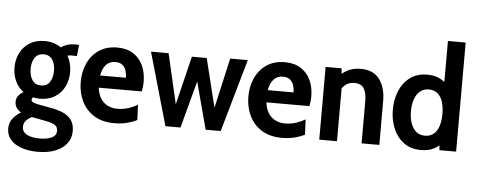

<svg xmlns="http://www.w3.org/2000/svg" viewBox="-59 -907 3265 1315"><g transform="rotate(5 1573.0 -249.5)"><path d="M238 251Q174 251 125.5 234.2Q77 217.5 49.8 185.8Q22.5 154 22.5 109.5Q22.5 71 43.2 42.8Q64 14.5 100.5 -7.5Q79.5 -19.5 68.2 -37.2Q57 -55 57 -77Q57 -101 70.2 -118.5Q83.5 -136 105.5 -148Q68.5 -174.5 48.8 -217.5Q29 -260.5 29 -311Q29 -365.5 51.5 -410.5Q74 -455.5 116.8 -482.2Q159.5 -509 220.5 -509Q254.5 -509 282.8 -500Q311 -491 333 -475Q350 -488 374.8 -496Q399.5 -504 428 -504Q436.5 -504 443.5 -503.8Q450.5 -503.5 456.5 -503L448 -425.5Q441 -426 433 -426.2Q425 -426.5 415.5 -426.5Q408.5 -426.5 400 -425.8Q391.5 -425 382.5 -422.5Q397 -399 404.2 -370.5Q411.5 -342 411.5 -311Q411.5 -257 389.2 -212Q367 -167 324.2 -139.8Q281.5 -112.5 220.5 -112.5Q208.5 -112.5 197.2 -114Q186 -115.5 175 -118Q165 -112 165 -101.5Q165 -90 177 -83.8Q189 -77.5 214.5 -72.5L309 -55Q385 -41.5 424.8 -7.5Q464.5 26.5 464.5 89.5Q464.5 138 436.8 174.2Q409 210.5 358 230.8Q307 251 238 251ZM242 159Q296 159 326.8 143.5Q357.5 128 357.5 97.5Q357.5 70.5 338.2 57.2Q319 44 275.5 36L177.5 17.5Q153 29.5 137.5 46.8Q122 64 122 89.5Q122 124 154.8 141.5Q187.5 159 242 159ZM220.5 -203.5Q260 -203.5 280.2 -233.2Q300.5 -263 300.5 -311Q300.5 -359 280.2 -388.5Q260 -418 220.5 -418Q181 -418 160.5 -388.5Q140 -359 140 -311Q140 -263 160.5 -233.2Q181 -203.5 220.5 -203.5Z M742.5 10Q658 10 601.8 -26Q545.5 -62 517.5 -121.5Q489.5 -181 489.5 -251.5Q489.5 -322 516 -380.2Q542.5 -438.5 593.8 -473.2Q645 -508 719.5 -508Q784 -508 828.5 -479.8Q873 -451.5 896 -402Q919 -352.5 919 -289Q919 -273 917.2 -257Q915.5 -241 912 -223H616Q622 -176 641.8 -146.8Q661.5 -117.5 691 -103.8Q720.5 -90 754.5 -90Q795.5 -90 830.5 -101.5Q865.5 -113 894 -130.5L898.5 -25.5Q871.5 -11 832 -0.5Q792.5 10 742.5 10ZM618 -307H795.5Q795.5 -332.5 788.2 -355.5Q781 -378.5 763.5 -393.2Q746 -408 715.5 -408Q674 -408 650 -381Q626 -354 618 -307Z M1094 0 951 -500H1072L1151.5 -155.5L1233 -490H1335L1417.5 -155.5L1495.5 -500H1616.5L1474 0H1370.5L1284 -324L1197.5 0Z M1895 10Q1810.5 10 1754.2 -26Q1698 -62 1670 -121.5Q1642 -181 1642 -251.5Q1642 -322 1668.5 -380.2Q1695 -438.5 1746.2 -473.2Q1797.5 -508 1872 -508Q1936.5 -508 1981 -479.8Q2025.5 -451.5 2048.5 -402Q2071.5 -352.5 2071.5 -289Q2071.5 -273 2069.8 -257Q2068 -241 2064.5 -223H1768.5Q1774.5 -176 1794.2 -146.8Q1814 -117.5 1843.5 -103.8Q1873 -90 1907 -90Q1948 -90 1983 -101.5Q2018 -113 2046.5 -130.5L2051 -25.5Q2024 -11 1984.5 -0.5Q1945 10 1895 10ZM1770.5 -307H1948Q1948 -332.5 1940.8 -355.5Q1933.5 -378.5 1916 -393.2Q1898.5 -408 1868 -408Q1826.5 -408 1802.5 -381Q1778.5 -354 1770.5 -307Z M2151.5 0V-500H2261.5L2268 -420.5L2240 -439.5Q2267.5 -469.5 2304.5 -488.8Q2341.5 -508 2393 -508Q2480 -508 2522.2 -450.8Q2564.5 -393.5 2564.5 -302V0H2442.5V-289Q2442.5 -348 2423 -378Q2403.5 -408 2359 -408Q2320.5 -408 2295.5 -387.2Q2270.5 -366.5 2252.5 -330.5L2273.5 -399V0Z M2850.5 10Q2780.5 10 2732.5 -25.5Q2684.5 -61 2660 -120Q2635.5 -179 2635.5 -249Q2635.5 -319 2660 -378Q2684.5 -437 2732.5 -472.5Q2780.5 -508 2850.5 -508Q2901.5 -508 2936.8 -489.8Q2972 -471.5 2998.5 -443L2970.5 -417V-750H3092.5V0H2977.5L2971.5 -85L3005.5 -59Q2973 -27 2938.2 -8.5Q2903.5 10 2850.5 10ZM2868.5 -90Q2906 -90 2930 -110.2Q2954 -130.5 2965.2 -166.2Q2976.5 -202 2976.5 -249Q2976.5 -296 2965.2 -331.8Q2954 -367.5 2930 -387.8Q2906 -408 2868.5 -408Q2834 -408 2809.8 -387.8Q2785.5 -367.5 2772.8 -331.8Q2760 -296 2760 -249Q2760 -202 2772.8 -166.2Q2785.5 -130.5 2809.8 -110.2Q2834 -90 2868.5 -90Z"/></g></svg>

Font: Cabin
Style: Bold
Weight: 700
Width: 4
Designer: Pablo Impallari
Foundry: Pablo Impallari. http://www.impallari.com Igino Marini. http://www.ikern.com
Version: Version 3.001